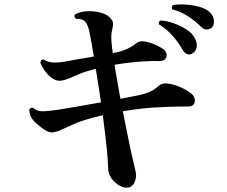

<svg xmlns="http://www.w3.org/2000/svg" viewBox="-20 -819 1040 880"><path d="M564 41Q547 43 526.5 31Q506 19 491.5 -1Q477 -21 476 -42Q475 -86 468 -151.5Q461 -217 451 -291Q407 -281 372 -270Q337 -259 311 -247Q278 -232 257 -222.5Q236 -213 218 -212Q194 -211 147 -253Q130 -268 123 -281.5Q116 -295 114 -316Q121 -329 133 -324Q148 -309 173.5 -309Q199 -309 246 -316Q279 -321 333 -330.5Q387 -340 443 -350Q437 -390 431 -429Q425 -468 419 -504Q397 -498 377.5 -492Q358 -486 342 -479Q314 -467 294.5 -459Q275 -451 259 -449Q239 -447 220 -460Q201 -473 186.5 -493Q172 -513 165 -532Q167 -548 181 -546Q198 -534 222.5 -532.5Q247 -531 285 -538Q310 -543 343 -548.5Q376 -554 410 -560Q405 -592 400 -619.5Q395 -647 391 -667Q384 -705 370.5 -719.5Q357 -734 328 -733Q323 -737 321.5 -743Q320 -749 324 -753Q348 -766 379 -767.5Q410 -769 438 -762Q466 -755 481 -741Q495 -728 497.5 -717Q500 -706 495 -687Q490 -668 490 -649Q490 -630 494 -597Q496 -588 497 -576L523 -581Q544 -586 566 -596.5Q588 -607 603 -620Q619 -633 644 -629Q665 -625 686 -616.5Q707 -608 724 -597Q740 -587 743 -572.5Q746 -558 737 -548Q728 -538 706 -539Q692 -540 666.5 -539Q641 -538 614 -536Q589 -534 561 -530.5Q533 -527 505 -522Q510 -488 517.5 -448Q525 -408 532 -366Q551 -370 567.5 -373Q584 -376 598 -379Q642 -387 666 -398Q690 -409 708 -426Q725 -442 763 -434Q789 -428 815.5 -415.5Q842 -403 858 -389Q870 -379 872.5 -365Q875 -351 868 -341Q861 -331 843 -331Q826 -331 793 -330.5Q760 -330 723 -328Q682 -327 636 -322Q590 -317 543 -309Q555 -249 566 -194Q577 -139 587 -96Q597 -53 602 -31Q607 -10 597.5 14.5Q588 39 564 41ZM860 -573Q850 -567 838 -571Q826 -575 818 -589Q799 -623 771.5 -654.5Q744 -686 709 -707Q704 -721 718 -725Q747 -723 778.5 -711.5Q810 -700 836 -683Q862 -666 872 -645Q886 -620 881 -600.5Q876 -581 860 -573ZM950 -692Q940 -684 927 -684Q914 -684 903 -695Q875 -723 841.5 -744.5Q808 -766 770 -776Q766 -781 767.5 -787Q769 -793 773 -796Q800 -800 832 -798Q864 -796 893 -788Q922 -780 939 -765Q959 -747 960.5 -725Q962 -703 950 -692Z"/></svg>

Font: Zen Old Mincho Black
Style: Regular
Weight: 900
Designer: Yoshimichi Ohira
Foundry: Positype
Version: Version 1.001